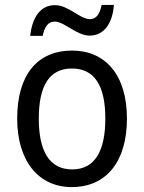

<svg xmlns="http://www.w3.org/2000/svg" viewBox="-20 -752 586 782"><path d="M103 -606H154C162 -644 176 -664 203 -664C242 -664 292 -607 345 -607C402 -607 438 -654 444 -732H394C386 -695 373 -674 346 -674C306 -674 259 -731 204 -731C143 -731 111 -679 103 -606ZM497 -269C497 -448 408 -546 274 -546C131 -546 50 -446 50 -269C50 -95 138 10 272 10C414 10 497 -95 497 -269ZM138 -269C138 -400 179 -473 273 -473C367 -473 409 -400 409 -269C409 -138 367 -62 274 -62C180 -62 138 -138 138 -269Z"/></svg>

Font: Noto Sans Lao UI SemCond
Style: Regular
Weight: 400
Width: 4
Designer: Monotype Design Team
Foundry: Monotype Imaging Inc.
Version: Version 2.000